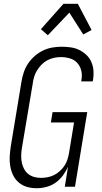

<svg xmlns="http://www.w3.org/2000/svg" viewBox="-20 -991 540 1019"><path d="M175 8Q148 8 123.5 1Q99 -6 80 -22Q61 -38 50 -60.5Q39 -83 34.5 -108Q30 -133 31.5 -159.5Q33 -186 37 -213L94 -558Q98 -582 106 -606.5Q114 -631 128.5 -653Q143 -675 163.5 -693Q184 -711 207.5 -722.5Q231 -734 256.5 -738.5Q282 -743 307 -743Q332 -743 356 -739.5Q380 -736 400.5 -726Q421 -716 438 -700Q455 -684 464.5 -662.5Q474 -641 476 -617Q478 -593 474 -568L472 -559H411L412 -566Q417 -591 411.5 -615Q406 -639 390.5 -656.5Q375 -674 351.5 -681Q328 -688 303 -688Q285 -688 266.5 -684Q248 -680 231 -671Q214 -662 200.5 -648Q187 -634 177 -618Q167 -602 161.5 -584Q156 -566 154 -549L96 -204Q93 -185 92.5 -166Q92 -147 95.5 -129Q99 -111 107.5 -95Q116 -79 129.5 -68Q143 -57 160.5 -52Q178 -47 198 -47Q215 -47 233 -50.5Q251 -54 267 -62Q283 -70 297 -82.5Q311 -95 321.5 -110.5Q332 -126 337.5 -143Q343 -160 346 -177L373 -341H250L259 -396H443L378 0H324L341 -107Q331 -83 314.5 -60.5Q298 -38 275.5 -22Q253 -6 226.5 1Q200 8 175 8ZM234 -804 197 -836 317 -971H393L466 -832L422 -808L348 -924Z"/></svg>

Font: Iosevka Light
Style: Italic
Weight: 300
Italic angle: -9°
Monospace: yes
Designer: Belleve Invis
Foundry: Belleve Invis
Version: Version 32.5.0; ttfautohint (v1.8.4)